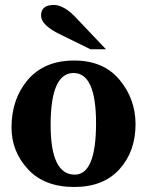

<svg xmlns="http://www.w3.org/2000/svg" viewBox="-20 -744 595 774"><path d="M279.3 9.8Q158.7 9.8 92.5 -62Q26.4 -133.8 26.4 -230Q26.4 -345.2 92.5 -422.6Q158.7 -500 279.3 -500Q397 -500 461.7 -422.6Q526.4 -345.2 526.4 -243.2Q526.4 -133.8 461.7 -62Q397 9.8 279.3 9.8ZM281.2 -40Q367.2 -40 367.2 -247.6Q367.2 -449.7 276.4 -449.7Q184.1 -449.7 184.1 -240.2Q184.1 -40 281.2 -40ZM344.7 -545.4 224.1 -604.5Q145.5 -642.1 145.5 -681.2Q145.5 -724.1 196.8 -724.1Q240.7 -724.1 293.9 -664.6L407.2 -545.4Z"/></svg>

Font: Munson
Style: Bold
Weight: 700
Designer: Paul James MIller
Foundry: High-Logic / Made with FontCreator
Version: Version 2.10;May 5, 2019;FontCreator 11.5.0.2430 64-bit